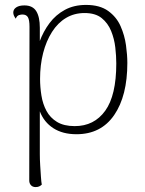

<svg xmlns="http://www.w3.org/2000/svg" viewBox="-20 -534 589 781"><path d="M330 -514Q386 -514 420 -489.5Q454 -465 470.5 -427.5Q487 -390 492.5 -350Q498 -310 498 -278Q498 -144 444.5 -66Q391 12 291 12Q235 12 197 -12.5Q159 -37 142 -81V93Q142 114 143.5 139Q145 164 146.5 185.5Q148 207 150 217Q147 220 141 223.5Q135 227 125 227Q113 227 106 219.5Q99 212 99 200L100 -425Q100 -453 93.5 -464Q87 -475 71 -475Q65 -475 57 -472.5Q49 -470 44 -458Q39 -465 36.5 -471Q34 -477 34 -483Q34 -496 46 -504Q58 -512 79 -512Q113 -512 127.5 -488.5Q142 -465 142 -421V-300L119 -275Q125 -321 140.5 -363.5Q156 -406 181.5 -440Q207 -474 244 -494Q281 -514 330 -514ZM324 -481Q282 -481 248.5 -461Q215 -441 191.5 -404Q168 -367 155.5 -318.5Q143 -270 143 -213Q143 -180 148.5 -145.5Q154 -111 169 -83Q184 -55 212 -38Q240 -21 284 -21Q363 -21 408 -83.5Q453 -146 453 -276Q453 -306 449 -341Q445 -376 432 -408Q419 -440 393.5 -460.5Q368 -481 324 -481Z"/></svg>

Font: Arima ExtraLight
Style: Regular
Weight: 250
Designer: Joana Correia and Natanael Gama
Foundry: NDISCOVER
Version: Version 1.101;gftools[0.9.23]